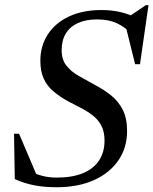

<svg xmlns="http://www.w3.org/2000/svg" viewBox="-20 -736 612 766"><path d="M505.5 -601Q477.5 -629 445.2 -643.8Q413 -658.5 367 -658.5Q322.5 -658.5 290.8 -644Q259 -629.5 242.5 -602.2Q226 -575 226 -536Q226 -498.5 244.5 -474.8Q263 -451 293.5 -433.5Q324 -416 359 -397Q394.5 -378.5 423.5 -355.2Q452.5 -332 469.8 -298Q487 -264 487 -213Q487 -146.5 452.2 -96Q417.5 -45.5 354.5 -17.2Q291.5 11 206 11Q156 11 116.2 3.2Q76.5 -4.5 39 -21.5L36 -202.5H56L133.5 -20.5L93.5 -56Q122 -41.5 148.2 -34.5Q174.5 -27.5 207 -27.5Q268 -27.5 310.2 -44.8Q352.5 -62 374.8 -95.2Q397 -128.5 397 -175Q397 -211.5 383.8 -235.8Q370.5 -260 348.5 -276.8Q326.5 -293.5 300.5 -306.5Q274.5 -319.5 249.5 -333Q216 -352 191.5 -373Q167 -394 154 -423.2Q141 -452.5 141 -493.5Q141 -553 170.8 -598.8Q200.5 -644.5 255.2 -670.2Q310 -696 384.5 -696Q424.5 -696 458.8 -688.2Q493 -680.5 531 -662.5L492.5 -668.5L562 -715.5H572.5L538.5 -480H519L477 -649.5Z"/></svg>

Font: Newsreader 36pt Medium
Style: Italic
Weight: 500
Italic angle: -17°
Designer: Hugues Gentile
Foundry: Production Type
Version: Version 1.003